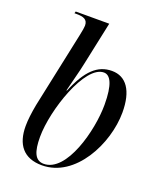

<svg xmlns="http://www.w3.org/2000/svg" viewBox="-142 -849 788 947"><g transform="rotate(20 252.0 -375.0)"><path d="M192 10C367 10 477 -206 477 -371C477 -485 434 -546 359 -546C284 -546 231 -496 183 -379H180C188 -414 210 -492 218 -534L266 -760H90L87 -750H97C134 -750 157 -743 157 -710C157 -702 154 -682 148 -655L64 -259C56 -216 51 -177 51 -145C51 -49 95 10 192 10ZM198 0C152 0 136 -42 136 -119C136 -260 225 -525 324 -525C358 -525 381 -483 381 -376C381 -241 318 0 198 0Z"/></g></svg>

Font: Noto Serif Display SemiCondensed
Style: Italic
Weight: 400
Width: 4
Italic angle: -12°
Designer: Monotype Design Team
Foundry: Monotype Imaging Inc.
Version: Version 2.009